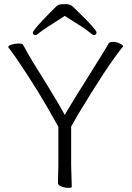

<svg xmlns="http://www.w3.org/2000/svg" viewBox="-20 -907 640 931"><path d="M328 -1Q328 4 312 4Q296 4 278.5 -2.5Q261 -9 261 -19L263 -108V-293L262 -294Q166 -469 56 -629Q35 -659 28 -667.5Q21 -676 20 -679Q20 -686 36.5 -691Q53 -696 70 -696Q87 -696 90 -692Q98 -680 107 -662.5Q116 -645 140.5 -604.5Q165 -564 208 -496Q278 -381 294 -350Q320 -396 407 -534Q494 -672 507 -697Q512 -704 528 -704Q544 -704 560 -696.5Q576 -689 577 -683Q576 -682 576 -681Q501 -589 356 -348Q335 -312 326 -295L325 -294V-107ZM152 -737Q139 -737 139 -748Q139 -761 219 -842L250 -873Q260 -883 269.5 -885Q279 -887 300 -887Q321 -887 332.5 -875.5Q344 -864 364 -845Q448 -763 448 -750Q448 -737 435 -737Q429 -737 412 -752Q395 -767 297 -828L294 -830L291 -828Q190 -764 174 -750.5Q158 -737 152 -737Z"/></svg>

Font: LXGW WenKai TC Light
Style: Regular
Weight: 300
Designer: LXGW / Fontworks Inc.
Foundry: LXGW / Fontworks Inc.
Version: Version 1.330